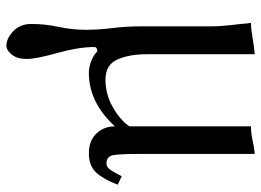

<svg xmlns="http://www.w3.org/2000/svg" viewBox="-128 -418 813 598"><g transform="rotate(90 279.0 -118.5)"><path d="M50.8 -493.2Q69.3 -493.2 96.7 -498Q124 -502.9 148.4 -504.9V-168.9Q148.4 -113.3 165 -76.7Q181.6 -40 227.5 -40Q273.4 -40 313.5 -63Q353.5 -85.9 373 -114.3V-493.2Q394.5 -493.2 415.5 -498Q436.5 -502.9 459 -504.9V-142.6Q459 -88.9 462.4 -65.9Q465.8 -43 489.3 -43Q500 -43 508.8 -55.7Q517.6 -68.4 528.3 -90.8L554.7 -78.1Q538.1 -34.2 517.1 -11.2Q496.1 11.7 457 11.7Q418 11.7 395.5 -11.7Q373 -35.2 373 -69.3Q298.8 11.7 206.1 11.7Q187.5 11.7 168.5 3.9Q149.4 -3.9 139.6 -14.6Q126 -14.6 126 -4.9Q126 43.9 144.5 109.9Q163.1 175.8 163.1 205.6Q163.1 235.4 149.4 252Q135.7 268.6 121.6 268.6Q107.4 268.6 92.8 259.8Q54.7 236.3 54.2 193.4Q53.7 150.4 63 106.9Q72.3 63.5 72.3 22Q72.3 -19.5 66.9 -61.5Q61.5 -103.5 61.5 -154.3V-370.1Q61.5 -398.4 57.6 -431.2Q53.7 -463.9 52.7 -478.5Z"/></g></svg>

Font: GenEi LateMin P v2
Style: Medium
Weight: 500
Designer: o_tamon (Modified)
Foundry: o_tamon / Adobe Systems Incorporated / FONT 910 / Philipp H. Poll
Version: Version 2.1;Original Version 1.004